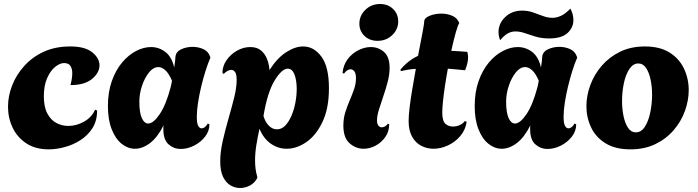

<svg xmlns="http://www.w3.org/2000/svg" viewBox="-20 -739 3488 959"><path d="M223 7Q157 7 111.5 -23Q66 -53 43 -101.5Q20 -150 20 -206Q20 -259 40.5 -312Q61 -365 101 -409.5Q141 -454 198.5 -480.5Q256 -507 331 -507Q405 -507 441 -477.5Q477 -448 477 -413Q477 -376 440 -345Q403 -314 332 -314Q336 -329 338.5 -344.5Q341 -360 341 -374Q341 -395 332 -409.5Q323 -424 300 -424Q279 -424 255.5 -405Q232 -386 215.5 -349Q199 -312 199 -258Q199 -205 216.5 -172Q234 -139 262 -124.5Q290 -110 321 -110Q362 -110 400 -131.5Q438 -153 455 -191L465 -187Q465 -135 441.5 -98.5Q418 -62 381 -38.5Q344 -15 302 -4Q260 7 223 7Z M883 5Q848 5 822 -18Q796 -41 796 -93Q796 -98 796 -103Q796 -108 797 -113Q767 -53 729.5 -24.5Q692 4 654 4Q619 4 588 -20.5Q557 -45 538 -93Q519 -141 519 -209Q519 -279 538.5 -334Q558 -389 590 -427Q622 -465 660 -484.5Q698 -504 734 -504Q774 -504 806 -479.5Q838 -455 850 -402Q853 -419 854.5 -433Q856 -447 856 -452Q857 -479 883.5 -492Q910 -505 942 -505Q970 -505 995 -494Q1020 -483 1029 -457L1031 -451Q1019 -424 1007 -386Q995 -348 985 -306.5Q975 -265 969 -225.5Q963 -186 963 -156Q963 -123 970 -110.5Q977 -98 987 -98Q1004 -98 1018 -122L1026 -118Q1026 -84 1004 -56Q982 -28 949 -11.5Q916 5 883 5ZM720 -122Q746 -122 777.5 -168.5Q809 -215 832 -302Q834 -311 836 -319.5Q838 -328 839 -336Q823 -373 805.5 -388.5Q788 -404 771 -404Q746 -404 724.5 -377.5Q703 -351 689.5 -311Q676 -271 676 -231Q676 -176 688.5 -149Q701 -122 720 -122Z M1179 200Q1154 200 1131.5 187Q1109 174 1094.5 145Q1080 116 1080 67Q1080 20 1092.5 -35Q1105 -90 1121 -145.5Q1137 -201 1149.5 -251Q1162 -301 1162 -340Q1162 -369 1154 -379.5Q1146 -390 1135 -390Q1125 -390 1115 -384Q1105 -378 1098 -370L1091 -374Q1091 -409 1111.5 -438.5Q1132 -468 1164 -486Q1196 -504 1230 -504Q1263 -504 1283 -487.5Q1303 -471 1313.5 -445Q1324 -419 1326 -389Q1364 -449 1409 -478Q1454 -507 1494 -507Q1548 -507 1585.5 -456Q1623 -405 1623 -298Q1623 -198 1591 -130.5Q1559 -63 1510.5 -29.5Q1462 4 1412 4Q1369 4 1332.5 -21.5Q1296 -47 1276 -96Q1267 -55 1260.5 -15Q1254 25 1254 63Q1254 84 1256.5 104Q1259 124 1265 144V150Q1252 175 1228.5 187.5Q1205 200 1179 200ZM1363 -93Q1387 -93 1405 -112Q1423 -131 1436 -161.5Q1449 -192 1455.5 -227Q1462 -262 1462 -295Q1462 -337 1451 -366.5Q1440 -396 1417 -396Q1388 -396 1352 -337.5Q1316 -279 1296 -160Q1305 -129 1323 -111Q1341 -93 1363 -93Z M1866 -535Q1826 -535 1800.5 -559.5Q1775 -584 1775 -621Q1775 -661 1805 -690Q1835 -719 1878 -719Q1918 -719 1943.5 -694Q1969 -669 1969 -632Q1969 -592 1939 -563.5Q1909 -535 1866 -535ZM1796 4Q1757 4 1726 -23.5Q1695 -51 1695 -112Q1695 -147 1704.5 -177.5Q1714 -208 1726.5 -237Q1739 -266 1748.5 -293.5Q1758 -321 1758 -348Q1758 -372 1750 -382.5Q1742 -393 1731 -393Q1714 -393 1698 -371L1691 -375Q1695 -415 1716.5 -443.5Q1738 -472 1769.5 -488Q1801 -504 1832 -504Q1870 -504 1898 -479.5Q1926 -455 1926 -400Q1926 -367 1916.5 -330.5Q1907 -294 1894.5 -258Q1882 -222 1872.5 -191Q1863 -160 1863 -138Q1863 -119 1870.5 -111Q1878 -103 1887 -103Q1896 -103 1904.5 -108.5Q1913 -114 1917 -121L1924 -119Q1924 -82 1904.5 -54.5Q1885 -27 1856 -11.5Q1827 4 1796 4Z M2145 4Q2113 4 2084.5 -10.5Q2056 -25 2038.5 -56Q2021 -87 2021 -135Q2021 -161 2026 -203Q2031 -245 2039.5 -295Q2048 -345 2057 -395Q2037 -394 2018.5 -391Q2000 -388 1982 -384L1980 -391Q2000 -415 2022 -432Q2044 -449 2068 -460Q2081 -526 2090 -574.5Q2099 -623 2099 -632Q2099 -649 2125.5 -660Q2152 -671 2185 -671Q2214 -671 2239.5 -660Q2265 -649 2274 -623Q2268 -617 2257 -578.5Q2246 -540 2234 -485Q2253 -484 2273 -483Q2293 -482 2314 -480Q2316 -474 2317 -467Q2318 -460 2318 -452Q2318 -437 2313.5 -419.5Q2309 -402 2303 -388Q2279 -390 2258 -392.5Q2237 -395 2217 -396Q2209 -353 2202.5 -310Q2196 -267 2192.5 -232Q2189 -197 2189 -177Q2189 -135 2204.5 -121Q2220 -107 2242 -107Q2262 -107 2278 -115Q2294 -123 2301 -134L2311 -131Q2305 -90 2279 -59.5Q2253 -29 2217 -12.5Q2181 4 2145 4Z M2715 5Q2680 5 2654 -18Q2628 -41 2628 -93Q2628 -98 2628 -103Q2628 -108 2629 -113Q2599 -53 2561.5 -24.5Q2524 4 2486 4Q2451 4 2420 -20.5Q2389 -45 2370 -93Q2351 -141 2351 -209Q2351 -279 2370.5 -334Q2390 -389 2422 -427Q2454 -465 2492 -484.5Q2530 -504 2566 -504Q2606 -504 2638 -479.5Q2670 -455 2682 -402Q2685 -419 2686.5 -433Q2688 -447 2688 -452Q2689 -479 2715.5 -492Q2742 -505 2774 -505Q2802 -505 2827 -494Q2852 -483 2861 -457L2863 -451Q2851 -424 2839 -386Q2827 -348 2817 -306.5Q2807 -265 2801 -225.5Q2795 -186 2795 -156Q2795 -123 2802 -110.5Q2809 -98 2819 -98Q2836 -98 2850 -122L2858 -118Q2858 -84 2836 -56Q2814 -28 2781 -11.5Q2748 5 2715 5ZM2552 -122Q2578 -122 2609.5 -168.5Q2641 -215 2664 -302Q2666 -311 2668 -319.5Q2670 -328 2671 -336Q2655 -373 2637.5 -388.5Q2620 -404 2603 -404Q2578 -404 2556.5 -377.5Q2535 -351 2521.5 -311Q2508 -271 2508 -231Q2508 -176 2520.5 -149Q2533 -122 2552 -122ZM2478 -538Q2474 -549 2472 -559Q2470 -569 2470 -578Q2470 -622 2503.5 -654Q2537 -686 2588 -686Q2617 -686 2642.5 -677Q2668 -668 2692 -659Q2716 -650 2740 -650Q2760 -650 2782 -660Q2804 -670 2829 -696Q2844 -668 2844 -639Q2844 -601 2814.5 -574Q2785 -547 2723 -547Q2685 -547 2655.5 -556Q2626 -565 2601.5 -573.5Q2577 -582 2554 -582Q2535 -582 2517 -572.5Q2499 -563 2478 -538Z M3129 7Q3054 7 3005 -23Q2956 -53 2932.5 -102.5Q2909 -152 2909 -208Q2909 -261 2928.5 -314Q2948 -367 2985.5 -410.5Q3023 -454 3077 -480.5Q3131 -507 3201 -507Q3276 -507 3324.5 -476.5Q3373 -446 3396.5 -396Q3420 -346 3420 -289Q3420 -237 3401 -184.5Q3382 -132 3344.5 -88.5Q3307 -45 3253 -19Q3199 7 3129 7ZM3156 -78Q3183 -78 3201 -106Q3219 -134 3228 -177.5Q3237 -221 3237 -266Q3237 -306 3229.5 -341.5Q3222 -377 3207 -399.5Q3192 -422 3168 -422Q3142 -422 3123.5 -394Q3105 -366 3096 -323Q3087 -280 3087 -234Q3087 -194 3094.5 -158.5Q3102 -123 3117 -100.5Q3132 -78 3156 -78Z"/></svg>

Font: Agbalumo
Style: Regular
Weight: 400
Designer: Raphael Alegbeleye
Foundry: Sorkin Type Co.
Version: Version 1.000; ttfautohint (v1.8.4)